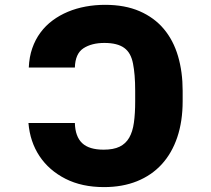

<svg xmlns="http://www.w3.org/2000/svg" viewBox="-20 -757 865 787"><path d="M96.6 -252.8H286.9Q288.4 -197.1 316.8 -170.3Q345.2 -143.5 404.8 -143.5Q445 -143.5 470.2 -155.7Q495.4 -168 509.6 -192.6Q523.8 -217.3 528.9 -254.4Q534.1 -291.5 534.1 -340.9V-384.9Q534.1 -419.4 531.8 -447.1Q529.5 -474.8 525.2 -496.4Q521 -518.1 512.3 -534.1Q503.6 -550.1 489.5 -560.4Q475.5 -570.7 455.3 -575.8Q435 -581 407.7 -581Q355.5 -581 321.7 -558.9Q288.4 -536.9 286.9 -480.1H98Q99.8 -523.4 112.2 -559.1Q124.6 -594.8 145.8 -623.4Q166.9 -652 195.7 -673.3Q224.4 -694.6 258.5 -708.8Q292.6 -723 331.1 -730.1Q369.7 -737.2 410.5 -737.2Q492.2 -737.2 552.2 -711.1Q612.2 -685 651.5 -638.3Q690.7 -591.6 709.7 -527Q728.7 -462.4 728.7 -384.9V-342.3Q728.7 -259.9 706.7 -194.6Q684.7 -129.3 643.1 -83.8Q601.6 -38.4 541.7 -14.2Q481.9 9.9 406.2 9.9Q315.7 9.9 248.6 -24.1Q180.8 -58.6 141.9 -117.2Q103 -175.8 96.6 -252.8Z"/></svg>

Font: Inter P Black
Style: Regular
Weight: 900
Designer: Rasmus Andersson
Foundry: rsms
Version: Version 3.018;git-588b23468